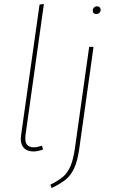

<svg xmlns="http://www.w3.org/2000/svg" viewBox="-20 -756 574 971"><path d="M109 -73Q108 -67 108 -55Q108 -11 151 -11Q168 -11 192 -19L198 0Q170 10 150 10Q119 10 102 -6.5Q85 -23 85 -55Q85 -61 87 -75L180 -733L202 -736ZM235 178Q275 158 298.5 138Q322 118 336.5 84Q351 50 359 -7L431 -519H453L381 -5Q372 58 355.5 94Q339 130 313 151.5Q287 173 241 195ZM449 -702Q449 -711 455 -717.5Q461 -724 470 -724Q479 -724 484 -719Q489 -714 489 -706Q489 -698 483 -691.5Q477 -685 467 -685Q459 -685 454 -689.5Q449 -694 449 -702Z"/></svg>

Font: Fira Sans Thin
Style: Italic
Weight: 250
Italic angle: -8°
Designer: Carrois Corporate & Edenspiekermann AG
Foundry: Carrois Corporate GbR & Edenspiekermann AG
Version: Version 4.203